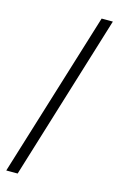

<svg xmlns="http://www.w3.org/2000/svg" viewBox="-144 -853 679 1090"><g transform="rotate(15 196.0 -307.5)"><path d="M11.2 179.2 311 -793.9H377L78.1 179.2Z"/></g></svg>

Font: Source Han Sans CN
Style: Regular
Weight: 400
Designer: Ryoko NISHIZUKA  (kana, bopomofo & ideographs); Paul D. Hunt (Latin, Greek & Cyrillic); Sandoll Communications , Soo-you
Foundry: Adobe
Version: Version 2.004;hotconv 1.0.118;makeotfexe 2.5.65603